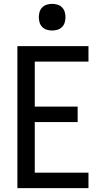

<svg xmlns="http://www.w3.org/2000/svg" viewBox="-20 -974 540 994"><path d="M70 0V-735H438V-655H160V-422H382V-342H160V-80H438V0ZM250 -816Q236 -816 222.5 -820Q209 -824 199 -834Q189 -844 185 -857.5Q181 -871 181 -885Q181 -899 185 -912.5Q189 -926 199 -936Q209 -946 222.5 -950Q236 -954 250 -954Q264 -954 277.5 -950Q291 -946 301 -936Q311 -926 315 -912.5Q319 -899 319 -885Q319 -871 315 -857.5Q311 -844 301 -834Q291 -824 277.5 -820Q264 -816 250 -816Z"/></svg>

Font: Iosevka Custom Medium
Style: Regular
Weight: 500
Monospace: yes
Designer: Belleve Invis
Foundry: Belleve Invis
Version: Version 32.5.0; ttfautohint (v1.8.4)